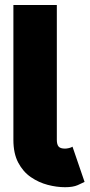

<svg xmlns="http://www.w3.org/2000/svg" viewBox="-20 -743 365 777"><path d="M273.4 -149.4 322.3 -6.8Q313 -2 294.2 6.3Q275.4 14.6 243.2 14.6Q209.5 14.6 173.1 5.1Q136.7 -4.4 105 -26.1Q73.2 -47.9 53.7 -85Q34.2 -122.1 34.2 -176.8V-722.7H210V-176.8Q210 -158.7 217 -150.1Q224.1 -141.6 243.2 -141.6Q250 -141.6 259.3 -143.8Q268.6 -146 273.4 -149.4Z"/></svg>

Font: Giphurs Black
Style: Regular
Weight: 900
Version: Version 0.920; ttfautohint (v1.8.4.7-5d5b)